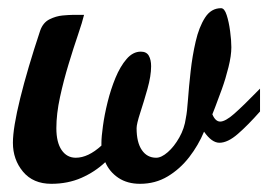

<svg xmlns="http://www.w3.org/2000/svg" viewBox="-20 -430 648 464"><path d="M104 14.2Q60.1 14.2 35.6 -15.1Q11.2 -44.4 11.2 -85Q11.2 -121.1 28.8 -192.4Q46.4 -263.7 77.1 -356Q84 -375.5 99.6 -383.3Q115.2 -391.1 131.3 -392.6Q147.5 -394 154.3 -394H183.1Q179.2 -377.4 168.5 -345.9Q157.7 -314.5 145.8 -275.1Q133.8 -235.8 125 -195.3Q116.2 -154.8 116.2 -120.1Q116.2 -85.9 128.9 -67.4Q141.6 -48.8 163.1 -48.8Q192.9 -48.8 225.1 -78.1V-85Q225.1 -99.1 228.8 -125.7Q232.4 -152.3 240 -183.1Q247.6 -213.9 259 -241.7Q270.5 -269.5 285.9 -287.4Q301.3 -305.2 320.3 -305.2Q334 -305.2 339.6 -295.4Q345.2 -285.6 345.2 -270Q345.2 -246.6 336.4 -215.3Q327.6 -184.1 318.8 -157.2Q310.1 -130.4 310.1 -120.1Q310.1 -85.9 322.8 -67.4Q335.4 -48.8 357.4 -48.8Q370.1 -48.8 385.5 -62.3Q400.9 -75.7 413.3 -97.7Q425.8 -119.6 429.2 -145Q432.1 -158.7 434.3 -189.5Q436.5 -220.2 440.7 -257.6Q444.8 -294.9 452.9 -329.8Q460.9 -364.7 475.6 -387.5Q490.2 -410.2 514.2 -410.2Q522.5 -410.2 527.8 -393.6Q533.2 -377 536.1 -354.7Q539.1 -332.5 539.1 -315.9Q539.1 -295.4 532.2 -267.8Q525.4 -240.2 516.1 -214.4Q506.8 -188.5 500 -171.1Q493.2 -153.8 493.2 -153.8Q500.5 -136.2 512.2 -136.2Q524.4 -136.2 545.7 -154.8Q566.9 -173.3 608.4 -215.8V-160.6Q579.6 -127.9 554.9 -106.4Q530.3 -85 510.3 -85Q491.7 -85 473.1 -111.8Q459.5 -79.1 437.3 -50.3Q415 -21.5 385.3 -3.7Q355.5 14.2 318.4 14.2Q287.6 14.2 266.1 -0.2Q244.6 -14.6 234.4 -38.1Q209.5 -14.6 176.8 -0.2Q144 14.2 104 14.2Z"/></svg>

Font: Norican
Style: Regular
Weight: 400
Designer: Vernon Adams
Foundry: Vernon Adams
Version: Version 1.100; ttfautohint (v1.8.4.7-5d5b);gftools[0.9.33]